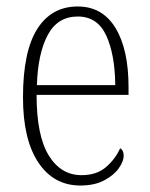

<svg xmlns="http://www.w3.org/2000/svg" viewBox="-20 -563 463 593"><path d="M228 10Q146 10 98.5 -61Q51 -132 51 -262Q51 -404 95 -473.5Q139 -543 220 -543Q296 -543 336.5 -477Q377 -411 377 -294V-270H93Q93 -144 130.5 -83Q168 -22 232 -22Q279 -22 308 -47.5Q337 -73 351 -105Q362 -99 362 -82Q362 -65 347 -43.5Q332 -22 302 -6Q272 10 228 10ZM336 -300Q335 -395 308 -453.5Q281 -512 220 -512Q158 -512 127.5 -455Q97 -398 94 -300Z"/></svg>

Font: Noto Serif Bengali Condensed ExtraLight
Style: Regular
Weight: 200
Width: 3
Designer: Juan Bruce, Universal Thirst, Indian Type Foundry and the Monotype Design Team.
Foundry: Monotype Imaging Inc.
Version: Version 2.003; ttfautohint (v1.8.4.7-5d5b)